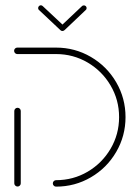

<svg xmlns="http://www.w3.org/2000/svg" viewBox="-20 -696 513 716"><path d="M45.6 -294.1Q50.4 -294.1 53.9 -290.6Q57.4 -287 57.4 -282.2V-12.2Q57.4 -7.4 53.9 -3.9Q50.4 -0.4 45.6 -0.4Q40.4 -0.4 36.9 -3.9Q33.3 -7.4 33.3 -12.2V-282.2Q33.3 -287 36.9 -290.6Q40.4 -294.1 45.6 -294.1ZM177 -12.2Q177 -17 180.6 -20.6Q184.1 -24.1 188.9 -24.1Q253 -24.1 306.9 -55.7Q360.7 -87.4 392.4 -141.3Q424.1 -195.2 424.1 -259.3Q424.1 -323.3 392.4 -377.2Q360.7 -431.1 306.9 -462.8Q253 -494.4 188.9 -494.4H44.4Q39.6 -494.4 36.1 -498Q32.6 -501.5 32.6 -506.7Q32.6 -511.5 36.1 -515Q39.6 -518.5 44.4 -518.5H188.9Q259.3 -518.5 318.9 -483.7Q378.5 -448.9 413.3 -389.3Q448.1 -329.6 448.1 -259.3Q448.1 -188.9 413.3 -129.3Q378.5 -69.6 318.9 -34.8Q259.3 0 188.9 0Q184.1 0 180.6 -3.5Q177 -7 177 -12.2ZM122.2 -665.9Q122.2 -670 125.2 -673.1Q128.1 -676.3 132.2 -676.3Q136.3 -676.3 139.3 -673.3L220 -597.8Q223 -594.8 223 -590.4Q223 -586.3 220 -583.3Q217 -580.4 213 -580.4Q208.5 -580.4 205.9 -583L125.2 -658.9Q122.2 -661.1 122.2 -665.9ZM293 -675.9Q297 -675.9 300 -673Q303 -670 303 -665.9Q303 -661.1 300 -658.9L220.4 -583.3L206.3 -598.1L285.9 -673.3Q288.5 -675.9 293 -675.9Z"/></svg>

Font: 26F Galaxy Sans Thin
Style: Regular
Weight: 100
Designer: C₂₉H₂₅N₃O₅
Version: Version 1.100